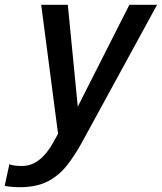

<svg xmlns="http://www.w3.org/2000/svg" viewBox="-88 -551 672 797"><path d="M-6 226Q-27.5 226 -46 224Q-64.5 222 -68.5 220L-49 130.5Q-43.5 134 -28.8 136Q-14 138 2.5 138Q32 138 55.8 125Q79.5 112 98 90.8Q116.5 69.5 130.5 44.5L153 4.5L83 -531H193.5L237.5 -81H221L449 -531H564L252.5 39.5Q223.5 93 190.2 135.2Q157 177.5 110.5 201.8Q64 226 -6 226Z"/></svg>

Font: Epilogue Medium
Style: Italic
Weight: 500
Italic angle: -12°
Designer: Tyler Finck
Foundry: Etcetera Type Co
Version: Version 2.112